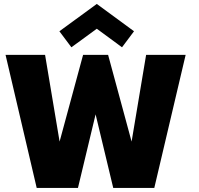

<svg xmlns="http://www.w3.org/2000/svg" viewBox="-20 -932 986 952"><path d="M334 -697.5 274.5 -777 460 -912.5 644.5 -777 585 -697.5 460 -789.5ZM745 0H541.5L454 -365L366.5 0H162L7.5 -660H203.5L275.5 -230L392 -660H516L632.5 -230L704.5 -660H900.5Z"/></svg>

Font: League Spartan ExtraBold
Style: Regular
Weight: 800
Foundry: The League of Moveable Type
Version: Version 2.002